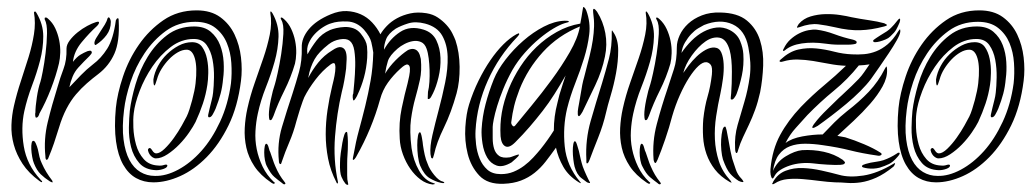

<svg xmlns="http://www.w3.org/2000/svg" viewBox="-20 -510 2886 537"><path d="M145 -333Q137 -299 122.5 -261.5Q108 -224 90 -192Q90 -190 87.5 -185.5Q85 -181 81 -181Q79 -181 78.5 -187Q78 -193 79 -195Q79 -211 83 -237.5Q87 -264 93 -281Q95 -287 99.5 -310Q104 -333 107.5 -361.5Q111 -390 111.5 -416.5Q112 -443 105 -456V-460Q109 -463 114 -458Q127 -447 134.5 -431Q142 -415 145.5 -397.5Q149 -380 148.5 -363Q148 -346 145 -333ZM184 -337Q195 -351 205 -357Q215 -363 225 -367Q226 -367 230 -368Q234 -369 236 -366Q238 -363 235 -359Q232 -355 230 -353Q223 -346 214.5 -337.5Q206 -329 199 -321Q189 -310 183 -295.5Q177 -281 174 -266Q191 -284 206.5 -300Q222 -316 240 -330Q263 -347 280 -374Q297 -401 304 -453Q306 -458 309 -459Q312 -460 312 -452Q315 -394 300 -360Q285 -326 255 -303Q239 -291 223 -277Q207 -263 192.5 -246Q178 -229 166 -206Q154 -183 145 -153Q138 -130 131 -109.5Q124 -89 116 -70Q114 -63 110 -63Q107 -64 107 -73Q102 -121 113.5 -168.5Q125 -216 141 -267Q148 -292 157.5 -317Q167 -342 166 -374Q166 -385 175 -397Q184 -409 197 -419.5Q210 -430 224 -437.5Q238 -445 248 -448Q257 -451 257 -447Q257 -443 251 -437Q230 -418 208.5 -392Q187 -366 184 -337ZM97 -1Q96 0 95.5 -0.5Q95 -1 90 -4Q60 -26 43 -52Q26 -78 18.5 -105.5Q11 -133 12 -160.5Q13 -188 19 -214Q27 -249 38.5 -283.5Q50 -318 60 -350.5Q70 -383 75 -414.5Q80 -446 75 -475Q75 -477 78 -478Q79 -478 80 -476.5Q81 -475 82 -474Q101 -442 101 -408.5Q101 -375 92 -340.5Q83 -306 69.5 -270.5Q56 -235 48 -199Q38 -153 46.5 -101Q55 -49 93 -8Q95 -5 97 -4Q99 -3 97 -1ZM127 0Q125 0 123 -1L119 -3Q105 -12 94 -22.5Q83 -33 75 -53Q72 -60 70 -71.5Q68 -83 67.5 -93Q67 -103 68.5 -110Q70 -117 74 -116Q77 -116 80.5 -108Q84 -100 86 -92Q88 -81 90.5 -71Q93 -61 97 -53Q108 -28 126 -5Q128 0 127 0ZM290 -449Q290 -428 278 -412Q266 -396 249 -385Q246 -383 245 -385.5Q244 -388 244 -389Q244 -395 249 -403.5Q254 -412 260.5 -421.5Q267 -431 273 -441Q279 -451 281 -459Q284 -464 287 -459Q290 -454 290 -449Z M626 -277Q629 -304 627 -334Q625 -364 614.5 -389.5Q604 -415 582.5 -432Q561 -449 526 -449Q479 -449 444 -423.5Q409 -398 384 -360.5Q359 -323 345 -280.5Q331 -238 327 -203Q321 -155 325.5 -120Q330 -85 342 -62.5Q354 -40 372.5 -29Q391 -18 413 -18Q444 -17 478.5 -35.5Q513 -54 543 -87.5Q573 -121 595.5 -169.5Q618 -218 626 -277ZM304 -208Q308 -248 324 -296Q340 -344 368.5 -385Q397 -426 437 -453.5Q477 -481 530 -481Q570 -481 596 -462Q622 -443 636 -413.5Q650 -384 654 -349.5Q658 -315 654 -284Q645 -212 619 -159Q593 -106 558 -70.5Q523 -35 484 -17.5Q445 0 409 0Q382 0 360.5 -12Q339 -24 324.5 -49.5Q310 -75 304.5 -114.5Q299 -154 304 -208ZM416 -67Q411 -67 406 -70.5Q401 -74 398 -79Q395 -84 394 -89Q393 -94 398 -96Q401 -97 406 -89Q411 -81 417 -81Q427 -81 440.5 -94Q454 -107 466.5 -124.5Q479 -142 488.5 -159Q498 -176 502 -184Q506 -192 510 -204.5Q514 -217 517.5 -230Q521 -243 523.5 -255.5Q526 -268 527 -277Q532 -322 525 -346.5Q518 -371 502 -371Q490 -371 477 -363.5Q464 -356 452.5 -344Q441 -332 432 -317.5Q423 -303 419 -288Q414 -271 412 -271Q409 -271 409 -288Q412 -307 422 -325.5Q432 -344 447 -358.5Q462 -373 480 -382.5Q498 -392 517 -392Q536 -392 545.5 -378.5Q555 -365 559 -345.5Q563 -326 562.5 -305.5Q562 -285 560 -273Q556 -246 547.5 -220.5Q539 -195 527 -169Q521 -157 509 -139.5Q497 -122 481.5 -106Q466 -90 448.5 -78.5Q431 -67 416 -67ZM448 -48Q449 -42 438.5 -38Q428 -34 417 -34Q386 -35 369.5 -54Q353 -73 346.5 -99Q340 -125 340.5 -153Q341 -181 343 -200Q347 -233 359 -274Q371 -315 393 -351Q415 -387 447 -411.5Q479 -436 523 -436Q552 -436 569.5 -421Q587 -406 595.5 -384Q604 -362 605.5 -336.5Q607 -311 604 -290Q602 -267 597 -248Q592 -229 583 -206Q580 -199 575 -190Q570 -181 564 -182Q561 -183 562.5 -190Q564 -197 566.5 -207.5Q569 -218 572 -229.5Q575 -241 576 -251Q578 -268 578.5 -293.5Q579 -319 574.5 -343Q570 -367 558 -384Q546 -401 522 -401Q487 -401 457.5 -378.5Q428 -356 406 -323.5Q384 -291 370.5 -255.5Q357 -220 354 -193Q352 -177 353 -153Q354 -129 360.5 -105.5Q367 -82 382 -65Q397 -48 423 -47Q431 -46 438.5 -48.5Q446 -51 448 -48Z M936 -253Q922 -193 917 -128Q912 -63 925 -2Q926 0 924.5 2.5Q923 5 921 0Q904 -33 897.5 -67Q891 -101 891 -134.5Q891 -168 896 -202Q901 -236 909 -269Q910 -273 913 -285.5Q916 -298 917.5 -310.5Q919 -323 917 -330Q915 -337 905 -330Q882 -313 862.5 -287.5Q843 -262 831 -238Q830 -236 826.5 -226.5Q823 -217 819.5 -206Q816 -195 813 -184.5Q810 -174 809 -171Q801 -140 789 -112Q777 -84 769 -60Q766 -50 765 -51Q760 -51 760 -60Q755 -109 768.5 -154.5Q782 -200 798 -248Q808 -279 816.5 -309.5Q825 -340 824 -377Q823 -403 843.5 -428Q864 -453 905 -470Q929 -480 950 -479Q971 -478 989 -470Q1007 -462 1021 -447Q1035 -432 1044 -414Q1050 -425 1062 -437.5Q1074 -450 1090.5 -459Q1107 -468 1127.5 -472.5Q1148 -477 1173 -473Q1191 -470 1204.5 -461Q1218 -452 1228.5 -440.5Q1239 -429 1245 -417Q1251 -405 1254 -397Q1265 -364 1265.5 -323Q1266 -282 1257 -249Q1242 -195 1221.5 -153Q1201 -111 1194 -78Q1191 -67 1190 -67Q1186 -67 1185.5 -71Q1185 -75 1184 -79Q1182 -100 1189.5 -132.5Q1197 -165 1207 -202.5Q1217 -240 1225 -279Q1233 -318 1232 -351.5Q1231 -385 1217 -410Q1203 -435 1169 -444Q1142 -451 1121.5 -444.5Q1101 -438 1087 -430Q1066 -416 1060 -400.5Q1054 -385 1054 -371Q1071 -402 1099 -420.5Q1127 -439 1165 -427Q1190 -419 1200.5 -397Q1211 -375 1212 -348Q1213 -321 1206.5 -294Q1200 -267 1191 -249Q1190 -247 1186 -239.5Q1182 -232 1177 -233Q1176 -233 1176.5 -241Q1177 -249 1177 -253Q1180 -265 1181 -281Q1182 -297 1181.5 -314Q1181 -331 1179 -347Q1177 -363 1173 -374Q1168 -388 1157.5 -392.5Q1147 -397 1135 -395Q1123 -393 1111.5 -387Q1100 -381 1092 -374Q1070 -355 1065 -339.5Q1060 -324 1057 -304Q1069 -324 1086.5 -341.5Q1104 -359 1121 -370Q1130 -374 1136.5 -373Q1143 -372 1147.5 -367.5Q1152 -363 1154 -356.5Q1156 -350 1157 -345Q1160 -312 1154.5 -287Q1149 -262 1141.5 -235.5Q1134 -209 1129.5 -176.5Q1125 -144 1131 -96Q1136 -61 1152 -33Q1168 -5 1192 2Q1199 4 1195.5 5Q1192 6 1190 6Q1172 4 1156 -8Q1140 -20 1127.5 -38Q1115 -56 1107 -78Q1099 -100 1098 -122Q1095 -167 1103.5 -207.5Q1112 -248 1120 -277Q1122 -285 1124.5 -297.5Q1127 -310 1126.5 -319Q1126 -328 1120 -329.5Q1114 -331 1100 -318Q1080 -300 1065 -279Q1050 -258 1043 -232Q1020 -149 977 -73Q975 -69 972 -65.5Q969 -62 968 -63Q966 -63 967 -68Q968 -73 969 -78Q975 -113 984 -146Q993 -179 1001.5 -213.5Q1010 -248 1016.5 -284.5Q1023 -321 1024 -363Q1022 -377 1018.5 -392Q1015 -407 998 -427Q978 -449 951 -450Q924 -451 907 -445Q896 -442 883.5 -434Q871 -426 860.5 -415Q850 -404 843.5 -389.5Q837 -375 840 -358Q851 -378 865.5 -397Q880 -416 903 -426Q910 -429 921 -431.5Q932 -434 944 -434.5Q956 -435 968 -431Q980 -427 989 -416Q1005 -396 1006.5 -380Q1008 -364 1007 -348Q1005 -319 998 -293.5Q991 -268 980 -245Q979 -242 975 -235.5Q971 -229 969 -229Q967 -230 966.5 -237.5Q966 -245 968 -248Q969 -259 971 -280.5Q973 -302 973.5 -325.5Q974 -349 971 -368.5Q968 -388 958 -396Q949 -403 931 -400Q913 -397 899 -386Q885 -375 875.5 -365Q866 -355 860 -344.5Q854 -334 849.5 -321.5Q845 -309 842 -292Q854 -315 870 -335Q886 -355 909 -369Q925 -380 934 -378Q943 -376 946.5 -367Q950 -358 949.5 -344Q949 -330 948 -318Q946 -302 943 -285Q940 -268 936 -253ZM1222 2Q1222 2 1217 2Q1215 2 1212 1Q1198 -2 1182 -11.5Q1166 -21 1155 -47Q1151 -57 1149 -73Q1147 -89 1147 -104Q1147 -119 1149 -130Q1151 -141 1155 -140Q1156 -140 1157.5 -135.5Q1159 -131 1160 -125Q1161 -119 1162 -113Q1163 -107 1163 -104Q1165 -90 1168 -76.5Q1171 -63 1176 -52Q1181 -37 1194.5 -20.5Q1208 -4 1219 -2Q1224 0 1222 2ZM953 0Q955 7 953 7Q948 7 945 2Q940 -4 935 -15.5Q930 -27 931 -55Q931 -66 933 -81.5Q935 -97 937.5 -110.5Q940 -124 943 -133Q946 -142 950 -141Q951 -141 951.5 -136.5Q952 -132 952.5 -126Q953 -120 953 -114.5Q953 -109 953 -107Q953 -91 952 -78.5Q951 -66 951 -52Q951 -33 951 -20Q951 -7 953 0ZM805 -332Q794 -294 775.5 -257Q757 -220 745 -186Q744 -184 741.5 -178.5Q739 -173 735 -174Q733 -175 732.5 -180.5Q732 -186 732 -189Q732 -205 737.5 -231.5Q743 -258 749 -275Q751 -281 756.5 -305.5Q762 -330 766.5 -359Q771 -388 772.5 -415Q774 -442 767 -454Q763 -461 767 -461Q770 -461 775 -456Q787 -445 794.5 -429Q802 -413 805.5 -395.5Q809 -378 808.5 -361Q808 -344 805 -332ZM739 1Q708 -20 691.5 -45Q675 -70 669 -97Q663 -124 664.5 -152Q666 -180 672 -207Q680 -243 692.5 -278.5Q705 -314 716.5 -347.5Q728 -381 734.5 -413Q741 -445 736 -474Q736 -478 737 -478Q739 -478 742 -473Q760 -441 759 -407Q758 -373 748 -337.5Q738 -302 723.5 -265.5Q709 -229 701 -192Q696 -169 694.5 -143.5Q693 -118 698 -93Q703 -68 714.5 -44Q726 -20 746 -1Q750 1 748 3Q746 5 743.5 3.5Q741 2 739 1ZM777 5Q774 7 769 2Q758 -6 747.5 -15Q737 -24 727 -44Q723 -51 721 -62Q719 -73 719 -83.5Q719 -94 720.5 -101Q722 -108 725 -108Q729 -107 731.5 -97Q734 -87 736 -84Q740 -73 743 -63.5Q746 -54 750 -45Q756 -31 762 -21Q768 -11 776 -1Q777 0 778 2Q779 4 777 5Z M1672 -352Q1664 -312 1645 -272Q1626 -232 1609 -197Q1608 -195 1604.5 -190Q1601 -185 1599 -185Q1596 -186 1596 -191.5Q1596 -197 1596 -199Q1597 -208 1599.5 -220.5Q1602 -233 1604 -246.5Q1606 -260 1608.5 -272.5Q1611 -285 1614 -295Q1623 -329 1629 -353.5Q1635 -378 1638 -398Q1641 -418 1641.5 -436Q1642 -454 1639 -475Q1638 -483 1640 -485Q1642 -486 1645 -483Q1648 -480 1650 -477Q1667 -450 1673 -417.5Q1679 -385 1672 -352ZM1696 -419Q1709 -400 1709 -369Q1709 -338 1703 -305.5Q1697 -273 1688 -243Q1679 -213 1675 -195Q1667 -160 1653 -125Q1639 -90 1629 -63Q1628 -60 1626 -56.5Q1624 -53 1622 -53Q1620 -53 1620 -57Q1620 -61 1620 -64Q1617 -119 1632 -171.5Q1647 -224 1664 -278Q1674 -311 1683 -345.5Q1692 -380 1691 -421Q1691 -425 1692 -425ZM1602 -436Q1541 -411 1498.5 -364.5Q1456 -318 1433 -260Q1423 -234 1418 -213.5Q1413 -193 1410 -169Q1409 -164 1413 -159Q1417 -154 1421 -159Q1439 -181 1467 -215Q1495 -249 1523 -287Q1551 -325 1573.5 -364Q1596 -403 1602 -436ZM1535 -97Q1520 -76 1506 -58Q1492 -40 1475 -26.5Q1458 -13 1437 -5Q1416 3 1389 4Q1344 6 1320.5 -19Q1297 -44 1288 -80Q1279 -116 1281.5 -154.5Q1284 -193 1292 -218Q1303 -253 1318.5 -284.5Q1334 -316 1351.5 -341.5Q1369 -367 1387.5 -385.5Q1406 -404 1424 -414Q1425 -414 1428.5 -416Q1432 -418 1432 -415Q1433 -415 1431 -412Q1429 -409 1427 -407Q1375 -353 1344.5 -285Q1314 -217 1310 -145Q1309 -127 1311.5 -106Q1314 -85 1321.5 -66.5Q1329 -48 1343 -35.5Q1357 -23 1381 -23Q1400 -23 1416 -29.5Q1432 -36 1446 -46.5Q1460 -57 1471.5 -69.5Q1483 -82 1492 -93Q1512 -118 1529 -145Q1529 -165 1531.5 -184Q1534 -203 1539 -222Q1542 -236 1544.5 -244.5Q1547 -253 1549.5 -260.5Q1552 -268 1554.5 -276.5Q1557 -285 1562 -299Q1546 -271 1530.5 -246.5Q1515 -222 1497.5 -199.5Q1480 -177 1461.5 -155.5Q1443 -134 1421 -112Q1404 -95 1393 -101Q1382 -107 1380 -129Q1378 -163 1383.5 -195Q1389 -227 1403 -262Q1416 -294 1435.5 -324Q1455 -354 1480.5 -378.5Q1506 -403 1537 -420.5Q1568 -438 1603 -444Q1605 -455 1606.5 -463Q1608 -471 1609 -479Q1611 -490 1611 -490Q1613 -491 1615.5 -488Q1618 -485 1620 -480Q1632 -447 1628 -414Q1624 -381 1613.5 -347Q1603 -313 1589 -277.5Q1575 -242 1566 -206Q1554 -155 1559.5 -100.5Q1565 -46 1602 -2Q1605 2 1605 2Q1604 3 1599 0Q1570 -18 1555.5 -43.5Q1541 -69 1535 -97ZM1570 -451Q1572 -449 1569.5 -448Q1567 -447 1559 -445Q1546 -441 1527.5 -430Q1509 -419 1488.5 -402Q1468 -385 1448 -362.5Q1428 -340 1413 -314Q1398 -287 1387.5 -261Q1377 -235 1370.5 -213.5Q1364 -192 1361 -176.5Q1358 -161 1358 -155Q1358 -140 1358 -123.5Q1358 -107 1362 -94Q1366 -81 1376 -74Q1386 -67 1406 -70Q1407 -70 1411 -71.5Q1415 -73 1419 -74.5Q1423 -76 1426.5 -77Q1430 -78 1431 -78Q1432 -76 1429.5 -73Q1427 -70 1423 -66.5Q1419 -63 1415.5 -60Q1412 -57 1411 -56Q1386 -41 1369 -47Q1352 -53 1342.5 -69.5Q1333 -86 1329.5 -108.5Q1326 -131 1327 -149Q1329 -184 1338 -218.5Q1347 -253 1361 -288Q1372 -315 1394 -343.5Q1416 -372 1443.5 -396Q1471 -420 1501 -435.5Q1531 -451 1559 -452Q1569 -452 1570 -451ZM1629 -2Q1631 1 1630 2Q1627 2 1622 0Q1619 -2 1606 -12Q1593 -22 1587 -44Q1585 -52 1583.5 -64.5Q1582 -77 1582 -88Q1582 -99 1583.5 -107Q1585 -115 1588 -115Q1591 -115 1594.5 -103Q1598 -91 1599 -88Q1602 -74 1604.5 -63.5Q1607 -53 1610 -44Q1614 -33 1620.5 -19Q1627 -5 1629 -2Z M2059 -359Q2061 -328 2055 -299.5Q2049 -271 2040 -247Q2038 -242 2033.5 -236Q2029 -230 2025 -232Q2023 -232 2024 -239Q2025 -246 2025 -249Q2026 -260 2026.5 -276.5Q2027 -293 2027 -310Q2027 -327 2025.5 -342.5Q2024 -358 2021 -369Q2012 -401 1992.5 -404.5Q1973 -408 1953 -394Q1933 -380 1915 -355Q1897 -330 1891 -306Q1897 -315 1906.5 -327.5Q1916 -340 1928 -351.5Q1940 -363 1953.5 -370.5Q1967 -378 1979 -377Q1992 -376 1997.5 -363Q2003 -350 2004 -331Q2005 -312 2002 -290Q1999 -268 1995 -249Q1988 -218 1983 -185Q1978 -152 1979.5 -120.5Q1981 -89 1990.5 -59.5Q2000 -30 2023 -5Q2025 -2 2026 0Q2027 2 2021 -1Q1995 -16 1979.5 -36Q1964 -56 1956 -79Q1948 -102 1946.5 -127Q1945 -152 1947 -177Q1951 -213 1959 -240Q1967 -267 1971 -301Q1973 -322 1968 -328.5Q1963 -335 1956 -336Q1946 -337 1933.5 -325.5Q1921 -314 1907.5 -293Q1894 -272 1881.5 -244Q1869 -216 1860 -185Q1852 -154 1840.5 -120.5Q1829 -87 1819 -63Q1815 -54 1813 -54Q1811 -54 1809.5 -58Q1808 -62 1808 -64Q1804 -114 1817 -163Q1830 -212 1847 -262Q1857 -293 1865 -317Q1873 -341 1873 -378Q1873 -394 1881 -411.5Q1889 -429 1904.5 -443.5Q1920 -458 1943 -467Q1966 -476 1995 -475Q2043 -474 2069 -452.5Q2095 -431 2105.5 -398Q2116 -365 2114.5 -326.5Q2113 -288 2106 -252Q2100 -225 2092 -203Q2084 -181 2075 -162Q2066 -143 2058 -126Q2050 -109 2045 -92Q2044 -89 2043 -85.5Q2042 -82 2040 -82Q2038 -82 2037 -86Q2036 -90 2036 -95Q2034 -129 2043 -160.5Q2052 -192 2062 -225.5Q2072 -259 2077 -296Q2082 -333 2073 -378Q2064 -426 2029 -442Q1994 -458 1949 -440Q1943 -437 1933 -431Q1923 -425 1913.5 -415Q1904 -405 1896 -391.5Q1888 -378 1886 -362Q1898 -380 1914 -396Q1930 -412 1948 -421.5Q1966 -431 1984.5 -433Q2003 -435 2021 -426Q2042 -415 2050 -395.5Q2058 -376 2059 -359ZM1855 -332Q1844 -294 1825.5 -257Q1807 -220 1795 -186Q1794 -184 1791.5 -178.5Q1789 -173 1785 -174Q1783 -175 1782.5 -180.5Q1782 -186 1782 -189Q1782 -205 1787.5 -231.5Q1793 -258 1799 -275Q1801 -281 1806.5 -305.5Q1812 -330 1816.5 -359Q1821 -388 1822.5 -415Q1824 -442 1817 -454Q1813 -461 1817 -461Q1820 -461 1825 -456Q1837 -445 1844.5 -429Q1852 -413 1855.5 -395.5Q1859 -378 1858.5 -361Q1858 -344 1855 -332ZM2059 -1Q2057 0 2051 -2Q2048 -3 2046 -4Q2032 -13 2022 -24.5Q2012 -36 2002 -64Q1999 -74 1997.5 -89.5Q1996 -105 1997 -120Q1998 -135 2000.5 -145.5Q2003 -156 2008 -156Q2010 -156 2012.5 -144.5Q2015 -133 2017.5 -118Q2020 -103 2023 -88Q2026 -73 2028 -66Q2033 -51 2038 -36Q2043 -21 2054 -10Q2056 -8 2058 -4.5Q2060 -1 2059 -1ZM1789 1Q1758 -20 1741.5 -45Q1725 -70 1719 -97Q1713 -124 1714.5 -152Q1716 -180 1722 -207Q1730 -243 1742.5 -278.5Q1755 -314 1766.5 -347.5Q1778 -381 1784.5 -413Q1791 -445 1786 -474Q1786 -478 1787 -478Q1789 -478 1792 -473Q1810 -441 1809 -407Q1808 -373 1798 -337.5Q1788 -302 1773.5 -265.5Q1759 -229 1751 -192Q1746 -169 1744.5 -143.5Q1743 -118 1748 -93Q1753 -68 1764.5 -44Q1776 -20 1796 -1Q1800 1 1798 3Q1796 5 1793.5 3.5Q1791 2 1789 1ZM1827 5Q1824 7 1819 2Q1808 -6 1797.5 -15Q1787 -24 1777 -44Q1773 -51 1771 -62Q1769 -73 1769 -83.5Q1769 -94 1770.5 -101Q1772 -108 1775 -108Q1779 -107 1781.5 -97Q1784 -87 1786 -84Q1790 -73 1793 -63.5Q1796 -54 1800 -45Q1806 -31 1812 -21Q1818 -11 1826 -1Q1827 0 1828 2Q1829 4 1827 5Z M2496 -447Q2491 -435 2486.5 -427Q2482 -419 2470 -408Q2465 -403 2456.5 -399.5Q2448 -396 2440.5 -394Q2433 -392 2427.5 -392Q2422 -392 2422 -396Q2422 -398 2430.5 -403.5Q2439 -409 2442 -411Q2454 -418 2460.5 -422.5Q2467 -427 2471.5 -431.5Q2476 -436 2480.5 -441Q2485 -446 2492 -455Q2497 -460 2497.5 -456.5Q2498 -453 2496 -447ZM2453 -436Q2434 -431 2418 -428.5Q2402 -426 2386 -425.5Q2370 -425 2352.5 -427Q2335 -429 2314 -434Q2292 -439 2269 -442Q2246 -445 2216 -434Q2215 -434 2212 -433Q2209 -432 2209 -433Q2209 -435 2211 -438Q2213 -441 2214 -443Q2227 -458 2247 -464Q2267 -470 2288.5 -470.5Q2310 -471 2329.5 -468Q2349 -465 2361 -462Q2386 -457 2410.5 -453.5Q2435 -450 2453 -445Q2455 -444 2459.5 -441.5Q2464 -439 2453 -436ZM2376 -392Q2376 -388 2371.5 -387Q2367 -386 2366 -386Q2360 -385 2349 -385Q2338 -385 2327 -385Q2316 -385 2305 -386Q2294 -387 2288 -388Q2253 -393 2222.5 -388.5Q2192 -384 2175 -369Q2170 -366 2170 -369Q2170 -371 2171 -372Q2171 -373 2172 -374Q2179 -389 2190.5 -399.5Q2202 -410 2215 -416.5Q2228 -423 2241 -425.5Q2254 -428 2264 -427Q2288 -424 2313.5 -414.5Q2339 -405 2366 -399Q2367 -399 2371.5 -397Q2376 -395 2376 -392ZM2496 -82Q2497 -80 2494.5 -76.5Q2492 -73 2490 -71Q2478 -57 2467 -51.5Q2456 -46 2440 -41Q2432 -39 2423.5 -38.5Q2415 -38 2407.5 -39Q2400 -40 2395 -41.5Q2390 -43 2391 -46Q2392 -49 2401 -51.5Q2410 -54 2415 -55Q2425 -57 2433 -58Q2441 -59 2451 -62Q2471 -69 2489 -81Q2491 -83 2493.5 -83Q2496 -83 2496 -82ZM2479 -44Q2453 -23 2430.5 -13Q2408 -3 2387.5 0Q2367 3 2349 1.5Q2331 0 2316 0Q2295 -1 2272 -4Q2249 -7 2226 -9Q2203 -11 2182.5 -9Q2162 -7 2147 3Q2142 6 2141 5Q2138 5 2141 2Q2141 1 2142 -1Q2155 -24 2177.5 -32.5Q2200 -41 2225.5 -40Q2251 -39 2278 -33Q2305 -27 2327 -21Q2355 -13 2394.5 -19Q2434 -25 2479 -52Q2485 -56 2483 -51Q2481 -46 2479 -44ZM2342 -53Q2342 -51 2337.5 -50Q2333 -49 2331 -49Q2319 -48 2294.5 -49.5Q2270 -51 2255 -53Q2238 -55 2221 -53.5Q2204 -52 2189 -47Q2174 -42 2163 -35Q2152 -28 2147 -19Q2145 -16 2143.5 -13Q2142 -10 2140 -11Q2137 -13 2135.5 -21Q2134 -29 2135 -38Q2140 -92 2162 -132.5Q2184 -173 2220 -211Q2252 -244 2284.5 -271Q2317 -298 2346 -326Q2322 -327 2299 -331.5Q2276 -336 2254 -339.5Q2232 -343 2211 -343.5Q2190 -344 2170 -338Q2165 -336 2161.5 -337.5Q2158 -339 2164 -344Q2188 -366 2213 -371.5Q2238 -377 2263 -374.5Q2288 -372 2313 -365.5Q2338 -359 2363 -358Q2380 -357 2397 -358.5Q2414 -360 2430.5 -366.5Q2447 -373 2462.5 -386Q2478 -399 2492 -422Q2496 -428 2497 -428Q2498 -428 2498 -424V-421Q2497 -413 2488 -397Q2479 -381 2466 -361.5Q2453 -342 2439.5 -322.5Q2426 -303 2416 -289Q2404 -273 2386 -255Q2368 -237 2347 -219.5Q2326 -202 2305 -186Q2284 -170 2267 -158Q2265 -157 2259.5 -154Q2254 -151 2252 -153Q2251 -154 2254 -159Q2257 -164 2259 -166Q2264 -173 2273.5 -183.5Q2283 -194 2294.5 -205Q2306 -216 2316.5 -226.5Q2327 -237 2335 -244Q2351 -259 2362 -269.5Q2373 -280 2381.5 -289Q2390 -298 2396.5 -307.5Q2403 -317 2412 -330Q2407 -329 2397 -328Q2387 -327 2382 -327Q2351 -288 2312.5 -256.5Q2274 -225 2238 -188Q2223 -171 2206 -152.5Q2189 -134 2177 -110Q2194 -123 2224 -128.5Q2254 -134 2281 -134Q2298 -152 2313.5 -167.5Q2329 -183 2349 -199Q2383 -225 2410 -253.5Q2437 -282 2455 -318Q2459 -326 2460 -323Q2461 -320 2461 -315Q2462 -293 2448.5 -268.5Q2435 -244 2414 -220Q2393 -196 2368 -172.5Q2343 -149 2322 -130Q2327 -129 2333 -128Q2339 -127 2344 -126Q2370 -118 2397 -106.5Q2424 -95 2441 -84Q2448 -80 2445 -77Q2441 -73 2433 -75Q2391 -81 2357.5 -89.5Q2324 -98 2281 -104Q2255 -108 2231.5 -108Q2208 -108 2189.5 -101Q2171 -94 2158.5 -77.5Q2146 -61 2142 -32Q2153 -58 2178 -73Q2203 -88 2223 -90Q2254 -92 2284 -85.5Q2314 -79 2337 -63Q2338 -62 2341.5 -58.5Q2345 -55 2342 -53Z M2815 -277Q2818 -304 2816 -334Q2814 -364 2803.5 -389.5Q2793 -415 2771.5 -432Q2750 -449 2715 -449Q2668 -449 2633 -423.5Q2598 -398 2573 -360.5Q2548 -323 2534 -280.5Q2520 -238 2516 -203Q2510 -155 2514.5 -120Q2519 -85 2531 -62.5Q2543 -40 2561.5 -29Q2580 -18 2602 -18Q2633 -17 2667.5 -35.5Q2702 -54 2732 -87.5Q2762 -121 2784.5 -169.5Q2807 -218 2815 -277ZM2493 -208Q2497 -248 2513 -296Q2529 -344 2557.5 -385Q2586 -426 2626 -453.5Q2666 -481 2719 -481Q2759 -481 2785 -462Q2811 -443 2825 -413.5Q2839 -384 2843 -349.5Q2847 -315 2843 -284Q2834 -212 2808 -159Q2782 -106 2747 -70.5Q2712 -35 2673 -17.5Q2634 0 2598 0Q2571 0 2549.5 -12Q2528 -24 2513.5 -49.5Q2499 -75 2493.5 -114.5Q2488 -154 2493 -208ZM2605 -67Q2600 -67 2595 -70.5Q2590 -74 2587 -79Q2584 -84 2583 -89Q2582 -94 2587 -96Q2590 -97 2595 -89Q2600 -81 2606 -81Q2616 -81 2629.5 -94Q2643 -107 2655.5 -124.5Q2668 -142 2677.5 -159Q2687 -176 2691 -184Q2695 -192 2699 -204.5Q2703 -217 2706.5 -230Q2710 -243 2712.5 -255.5Q2715 -268 2716 -277Q2721 -322 2714 -346.5Q2707 -371 2691 -371Q2679 -371 2666 -363.5Q2653 -356 2641.5 -344Q2630 -332 2621 -317.5Q2612 -303 2608 -288Q2603 -271 2601 -271Q2598 -271 2598 -288Q2601 -307 2611 -325.5Q2621 -344 2636 -358.5Q2651 -373 2669 -382.5Q2687 -392 2706 -392Q2725 -392 2734.5 -378.5Q2744 -365 2748 -345.5Q2752 -326 2751.5 -305.5Q2751 -285 2749 -273Q2745 -246 2736.5 -220.5Q2728 -195 2716 -169Q2710 -157 2698 -139.5Q2686 -122 2670.5 -106Q2655 -90 2637.5 -78.5Q2620 -67 2605 -67ZM2637 -48Q2638 -42 2627.5 -38Q2617 -34 2606 -34Q2575 -35 2558.5 -54Q2542 -73 2535.5 -99Q2529 -125 2529.5 -153Q2530 -181 2532 -200Q2536 -233 2548 -274Q2560 -315 2582 -351Q2604 -387 2636 -411.5Q2668 -436 2712 -436Q2741 -436 2758.5 -421Q2776 -406 2784.5 -384Q2793 -362 2794.5 -336.5Q2796 -311 2793 -290Q2791 -267 2786 -248Q2781 -229 2772 -206Q2769 -199 2764 -190Q2759 -181 2753 -182Q2750 -183 2751.5 -190Q2753 -197 2755.5 -207.5Q2758 -218 2761 -229.5Q2764 -241 2765 -251Q2767 -268 2767.5 -293.5Q2768 -319 2763.5 -343Q2759 -367 2747 -384Q2735 -401 2711 -401Q2676 -401 2646.5 -378.5Q2617 -356 2595 -323.5Q2573 -291 2559.5 -255.5Q2546 -220 2543 -193Q2541 -177 2542 -153Q2543 -129 2549.5 -105.5Q2556 -82 2571 -65Q2586 -48 2612 -47Q2620 -46 2627.5 -48.5Q2635 -51 2637 -48Z"/></svg>

Font: Akronim
Style: Regular
Weight: 400
Designer: Grzegorz Klimczewski
Foundry: Fonty.PL
Version: Version 1.001